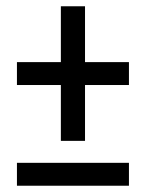

<svg xmlns="http://www.w3.org/2000/svg" viewBox="-20 -592 465 612"><path d="M174 -143V-321H34V-394H174V-572H251V-394H391V-321H251V-143ZM34 0V-73H391V0Z"/></svg>

Font: Noto Serif ExtraCondensed Black
Style: Regular
Weight: 900
Width: 2
Designer: Monotype Design Team
Foundry: Monotype Imaging Inc.
Version: Version 2.015; ttfautohint (v1.8.4.7-5d5b)